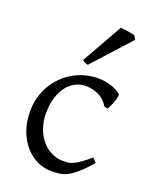

<svg xmlns="http://www.w3.org/2000/svg" viewBox="-139 -805 716 898"><g transform="rotate(20 218.5 -356.0)"><path d="M410.2 -92.8Q378.4 -55.2 354.2 -33.9Q330.1 -12.7 309.6 -1.7Q289.1 9.3 269.5 12Q250 14.6 227.1 14.6Q191.4 14.6 157.5 -1.2Q123.5 -17.1 97.2 -46.9Q70.8 -76.7 54.9 -119.6Q39.1 -162.6 39.1 -216.8Q39.1 -269.5 58.3 -315.4Q77.6 -361.3 111.1 -395.3Q144.5 -429.2 189.9 -449Q235.4 -468.8 288.1 -468.8Q304.2 -468.8 321 -466.1Q337.9 -463.4 353.3 -458.3Q368.7 -453.1 381.6 -446Q394.5 -439 402.8 -430.2Q403.8 -424.3 401.4 -413.6Q398.9 -402.8 394.5 -390.9Q390.1 -378.9 384.8 -367.9Q379.4 -356.9 375 -350.1L356.9 -355Q353 -363.8 344.2 -374Q335.4 -384.3 321.5 -393.6Q307.6 -402.8 288.3 -408.9Q269 -415 244.1 -415Q218.3 -415 194.6 -403.6Q170.9 -392.1 152.6 -369.1Q134.3 -346.2 123.3 -312Q112.3 -277.8 112.3 -231.9Q112.3 -190.4 124.8 -156.5Q137.2 -122.6 158 -98.6Q178.7 -74.7 205.8 -61.8Q232.9 -48.8 262.2 -48.8Q275.9 -48.8 287.6 -50Q299.3 -51.3 313.2 -57.6Q327.1 -64 345.5 -76.7Q363.8 -89.4 391.1 -112.8ZM218.3 -511.2Q209.5 -512.7 202.6 -516.6Q195.8 -520.5 190.4 -524.9L304.7 -727.1Q310.5 -726.6 320.1 -725.3Q329.6 -724.1 340.1 -722.7Q350.6 -721.2 360.4 -719.2Q370.1 -717.3 375.5 -715.8L386.7 -696.8Z"/></g></svg>

Font: Gentium Basic
Style: Regular
Weight: 400
Designer: J. Victor Gaultney and Annie Olsen
Foundry: SIL International
Version: Version 1.100